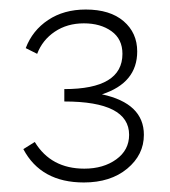

<svg xmlns="http://www.w3.org/2000/svg" viewBox="-20 -782 356 403"><path d="M194 -584Q282 -565 282 -499Q282 -457 247 -428Q212 -399 156 -399Q66 -399 29 -469L53 -484Q87 -428 157 -428Q197 -428 224 -447.5Q251 -467 251 -499Q251 -569 115 -569V-595Q237 -595 237 -669Q237 -700 214 -716.5Q191 -733 156 -733Q121 -733 95 -715.5Q69 -698 58 -669L34 -681Q48 -718 81 -740Q114 -762 160 -762Q211 -762 239.5 -737.5Q268 -713 268 -674Q268 -608 194 -584Z"/></svg>

Font: EauTestText Light
Style: Regular
Weight: 300
Designer: Christian Thalmann (Catharsis Fonts)
Version: Version 0.001;PS 000.001;hotconv 1.0.88;makeotf.lib2.5.64775